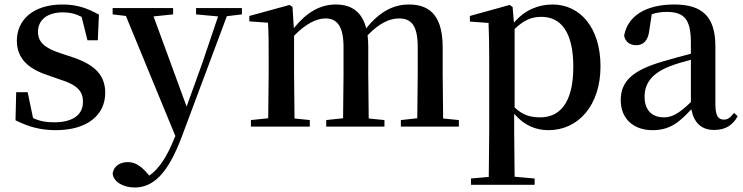

<svg xmlns="http://www.w3.org/2000/svg" viewBox="-20 -563 3307 854"><path d="M228 16C369 16 448 -52 448 -150C448 -225 406 -274 304 -308L250 -326C175 -350 149 -378 149 -422C149 -473 189 -508 259 -508C290 -508 316 -502 343 -488L369 -384H415L420 -498C366 -528 320 -543 258 -543C127 -543 55 -474 55 -382C55 -303 106 -257 191 -229L245 -210C326 -185 349 -156 349 -110C349 -53 305 -19 221 -19C183 -19 154 -25 127 -38L103 -153H52L49 -28C105 0 158 16 228 16Z M852 -499 950 -490 880 -283 810 -89 663 -490 750 -499V-527H481V-499L540 -492L760 42L756 51C724 131 689 187 644 218L630 202C606 176 581 158 549 158C517 158 487 173 481 208C484 247 530 271 579 271C661 271 727 210 789 44L989 -491L1056 -499V-527H852Z M1835 0H2021V-29L1951 -36L1949 -232V-351C1949 -486 1898 -543 1799 -543C1730 -543 1668 -511 1609 -437C1590 -511 1543 -543 1473 -543C1403 -543 1343 -507 1287 -438L1281 -532L1268 -541L1089 -492V-468L1172 -462C1175 -412 1175 -369 1175 -302V-232L1173 -37L1096 -29V0H1358V-29L1290 -36L1288 -232V-404C1338 -455 1385 -481 1428 -481C1479 -481 1508 -446 1508 -354V-232L1506 -37L1431 -29V0H1690V-29L1620 -36L1618 -232V-353C1618 -372 1617 -390 1615 -406C1666 -459 1712 -481 1755 -481C1809 -481 1838 -450 1838 -354V-232L1836 -37L1763 -29V0Z M2420 16C2551 16 2651 -93 2651 -268C2651 -440 2560 -543 2438 -543C2375 -543 2314 -519 2266 -462L2260 -532L2247 -541L2070 -492V-467L2153 -461C2155 -412 2156 -366 2156 -299V19L2154 224L2075 231V259H2358V231L2269 223L2267 19V-57C2312 -4 2365 16 2420 16ZM2269 -434C2313 -477 2349 -488 2388 -488C2474 -488 2530 -422 2530 -266C2530 -100 2466 -41 2383 -41C2339 -41 2305 -51 2269 -85Z M3156 15C3205 15 3238 -4 3261 -46L3245 -61C3227 -38 3216 -31 3200 -31C3175 -31 3162 -47 3162 -100V-356C3162 -488 3105 -543 2979 -543C2850 -543 2771 -490 2756 -404C2762 -376 2782 -362 2810 -362C2839 -362 2863 -380 2868 -428L2879 -500C2902 -507 2923 -510 2944 -510C3022 -510 3053 -480 3053 -372V-324C3012 -313 2969 -302 2933 -291C2789 -250 2741 -199 2741 -117C2741 -33 2800 16 2882 16C2957 16 2999 -16 3055 -77C3066 -19 3098 15 3156 15ZM3053 -109C2998 -55 2966 -41 2933 -41C2882 -41 2847 -71 2847 -133C2847 -194 2882 -238 2959 -268C2984 -278 3018 -288 3053 -297Z"/></svg>

Font: Noto Serif HK SemiBold
Style: Regular
Weight: 600
Designer: Ryoko NISHIZUKA 西塚涼子 (kana & ideographs); Frank Grießhammer (Latin, Greek & Cyrillic); Wenlong ZHANG 张文龙 (bopomofo); San
Foundry: Adobe
Version: Version 2.001;hotconv 1.1.0;makeotfexe 2.6.0